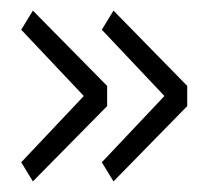

<svg xmlns="http://www.w3.org/2000/svg" viewBox="-20 -426 403 362"><path d="M182 -264 42 -406 20 -370 138 -245 20 -120 42 -84 182 -226ZM333 -264 194 -406 172 -370 290 -245 172 -120 194 -84 333 -226Z"/></svg>

Font: Catamaran Thin ExtraLight
Style: Regular
Weight: 250
Version: Version 2.000